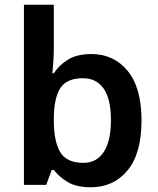

<svg xmlns="http://www.w3.org/2000/svg" viewBox="-20 -780 666 810"><path d="M207 -580Q207 -548 205 -518Q203 -488 201 -471H207Q229 -505 267 -528.5Q305 -552 366 -552Q460 -552 518.5 -481Q577 -410 577 -272Q577 -132 518 -61Q459 10 363 10Q302 10 265.5 -12Q229 -34 207 -63H198L175 0H81V-760H207ZM330 -450Q262 -450 235 -409Q208 -368 207 -283V-272Q207 -185 233.5 -139Q260 -93 332 -93Q388 -93 418 -139.5Q448 -186 448 -273Q448 -362 417.5 -406Q387 -450 330 -450Z"/></svg>

Font: Noto Sans SemiBold
Style: Regular
Weight: 600
Designer: Monotype Design Team
Foundry: Monotype Imaging Inc.
Version: Version 2.007